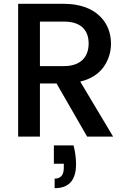

<svg xmlns="http://www.w3.org/2000/svg" viewBox="-20 -715 672 1005"><path d="M75 0H189V-278H276L436 0H572L400 -288C455 -301 495 -327 522 -364C548 -401 561 -442 561 -487C561 -602 477 -695 315 -695H75ZM189 -369V-602H315C402 -602 444 -559 444 -487C444 -415 400 -369 315 -369ZM262 142H314V163C314 201 298 220 266 220V270C341 270 378 228 378 145C378 114 374 81 365 46H262Z"/></svg>

Font: Poppins Medium
Style: Regular
Weight: 500
Designer: Ninad Kale (Devanagari), Jonny Pinhorn (Latin)
Foundry: Indian Type Foundry
Version: 4.004